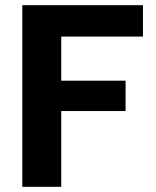

<svg xmlns="http://www.w3.org/2000/svg" viewBox="-20 -720 601 740"><path d="M66 0V-700H531V-579H216V-409H464V-292H216V0Z"/></svg>

Font: DM Sans 18pt Black
Style: Regular
Weight: 900
Designer: Colophon Foundry, Jonny Pinhorn
Foundry: Colophon Foundry
Version: Version 4.004;gftools[0.9.30]